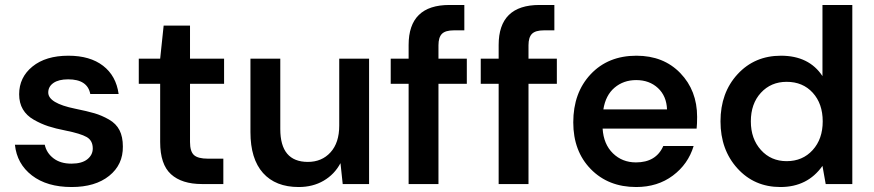

<svg xmlns="http://www.w3.org/2000/svg" viewBox="-20 -740 3513 772"><path d="M268 12Q169 12 108.5 -34.5Q48 -81 40 -158H160Q167 -125 195 -103.5Q223 -82 267 -82Q309 -82 331 -99.5Q353 -117 353 -143Q353 -175 328.5 -189Q304 -203 244 -215Q203 -223 174 -232.5Q145 -242 116 -258.5Q87 -275 72 -300.5Q57 -326 57 -361Q57 -429 110.5 -472.5Q164 -516 255 -516Q342 -516 394.5 -475.5Q447 -435 457 -362H343Q332 -421 254 -421Q216 -421 195 -406.5Q174 -392 174 -368Q174 -325 282 -303Q331 -293 360 -284.5Q389 -276 418 -259.5Q447 -243 460.5 -216.5Q474 -190 474 -151Q475 -78 419 -33Q363 12 268 12Z M792 0Q711 0 667.5 -39.5Q624 -79 624 -169V-403H538V-504H624L638 -637H744V-504H881V-403H744V-169Q744 -131 760 -116.5Q776 -102 816 -102H878V0Z M1181 12Q1088 12 1037.5 -44.5Q987 -101 987 -209V-504H1107V-221Q1107 -89 1218 -89Q1274 -89 1309 -127.5Q1344 -166 1344 -235V-504H1464V0H1358L1349 -84Q1325 -39 1281.5 -13.5Q1238 12 1181 12Z M1623 -559Q1623 -720 1787 -720H1847V-618H1805Q1771 -618 1757 -604Q1743 -590 1743 -558V-504H1857V-403H1743V0H1623V-403H1551V-504H1623Z M1985 -559Q1985 -720 2149 -720H2209V-618H2167Q2133 -618 2119 -604Q2105 -590 2105 -558V-504H2219V-403H2105V0H1985V-403H1913V-504H1985Z M2538 12Q2426 12 2355.5 -60Q2285 -132 2285 -248Q2285 -367 2355 -441.5Q2425 -516 2539 -516Q2648 -516 2715.5 -446Q2783 -376 2783 -270Q2783 -241 2781 -223H2403Q2407 -160 2444.5 -123.5Q2482 -87 2537 -87Q2618 -87 2647 -153H2769Q2747 -80 2685.5 -34Q2624 12 2538 12ZM2406 -300H2662Q2660 -354 2625.5 -386Q2591 -418 2538 -418Q2487 -418 2451 -387.5Q2415 -357 2406 -300Z M3118 12Q3013 12 2945 -63Q2877 -138 2877 -252Q2877 -367 2945.5 -441.5Q3014 -516 3120 -516Q3233 -516 3287 -434V-720H3407V0H3300L3287 -73Q3227 12 3118 12ZM3143 -92Q3207 -92 3247.5 -136.5Q3288 -181 3288 -252Q3288 -323 3248 -367Q3208 -411 3143 -411Q3080 -411 3039.5 -367Q2999 -323 2999 -252Q2999 -182 3039.5 -137Q3080 -92 3143 -92Z"/></svg>

Font: AWOL-DM SemiBold
Style: Regular
Weight: 600
Designer: Colophon Foundry, Jonny Pinhorn, Mikhail Sharanda
Foundry: Colophon Foundry
Version: Version 1.000;Glyphs 3.2.3 (3260)